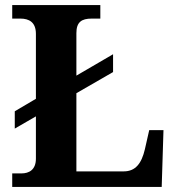

<svg xmlns="http://www.w3.org/2000/svg" viewBox="-20 -734 694 754"><path d="M28 0H615L622 -223H566L549 -148C536 -92 512 -61 466 -61H280V-368L424 -451V-521L280 -437V-604C280 -647 300 -661 340 -661H374V-714H28V-661H60C94 -661 121 -647 121 -601V-346L38 -297V-229L121 -277V-111C121 -67 94 -53 64 -53H28Z"/></svg>

Font: Noto Serif Malayalam
Style: Bold
Weight: 700
Designer: Indian type Foundry, Jelle Bosma, Monotype Design Team
Foundry: Monotype Imaging Inc.
Version: Version 2.104